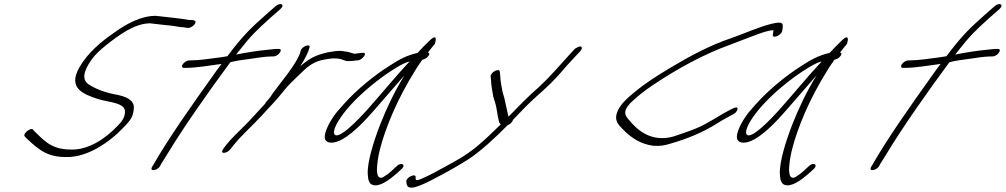

<svg xmlns="http://www.w3.org/2000/svg" viewBox="-20 -740 4829 922"><path d="M98 -86 105 -78C122 -62 143 -42 167 -25C194 -5 233 14 292 14C381 18 471 -34 542 -97C559 -114 587 -140 602 -160C620 -185 621 -203 623 -222C624 -261 583 -278 531 -287C480 -297 438 -314 405 -335C376 -356 376 -392 420 -454C438 -479 462 -501 487 -521C550 -571 626 -628 701 -628C732 -624 780 -619 809 -616C824 -614 846 -609 861 -609L881 -606C894 -603 920 -622 919 -635C918 -644 903 -644 888 -644C840 -653 782 -657 728 -664C658 -664 589 -627 528 -583C467 -541 402 -488 361 -416C305 -317 378 -288 452 -264C500 -249 584 -247 580 -202C580 -176 564 -155 546 -137C483 -70 400 -18 318 -22C220 -22 184 -75 146 -109L139 -117C130 -131 89 -99 98 -86Z M858 -432C851 -422 854 -414 863 -414H871C925 -414 987 -426 1044 -433C1031 -416 1018 -399 1005 -380C901 -235 786 -71 716 52L710 62C697 86 737 79 749 57L754 47C758 40 770 23 786 -4C862 -130 986 -306 1086 -441C1115 -449 1143 -452 1172 -456C1205 -461 1256 -469 1284 -469H1293C1303 -469 1316 -476 1323 -486C1331 -497 1330 -505 1319 -505H1310C1304 -505 1289 -504 1266 -501C1219 -497 1159 -487 1114 -478C1119 -485 1124 -491 1129 -497C1185 -569 1215 -597 1278 -654L1326 -696C1351 -719 1326 -730 1303 -710L1254 -667C1189 -609 1154 -576 1094 -499C1087 -490 1080 -480 1072 -470C1063 -469 1051 -467 1041 -465C995 -459 937 -450 895 -450H888C878 -450 864 -441 858 -432Z M1052 -25C1045 -15 1044 -6 1054 -6C1066 -6 1076 -12 1086 -23L1101 -42C1140 -91 1194 -138 1239 -187C1267 -219 1300 -251 1324 -281C1342 -303 1361 -327 1380 -345C1400 -365 1420 -384 1440 -403C1472 -433 1502 -448 1538 -454L1556 -457C1577 -461 1597 -460 1613 -457C1629 -454 1638 -444 1660 -447C1669 -447 1684 -448 1692 -450H1699C1724 -454 1747 -491 1721 -486H1715C1704 -484 1695 -484 1684 -482C1680 -482 1678 -483 1674 -484L1661 -488C1655 -490 1650 -491 1643 -492L1623 -495C1602 -498 1576 -492 1555 -489L1531 -483C1522 -480 1511 -477 1501 -473C1471 -461 1450 -446 1422 -422C1444 -457 1460 -487 1466 -511C1473 -534 1429 -517 1424 -497C1421 -488 1422 -485 1416 -473C1390 -416 1327 -343 1290 -292L1278 -274C1272 -266 1264 -257 1257 -249C1255 -247 1254 -245 1254 -243C1222 -209 1192 -174 1159 -141C1128 -109 1091 -76 1067 -45Z M1578 -175C1552 -136 1536 -96 1540 -75C1546 -51 1581 -46 1627 -73C1677 -102 1729 -156 1776 -210C1825 -265 1873 -323 1922 -378C1872 -296 1836 -219 1806 -143C1774 -60 1743 38 1746 96C1747 124 1753 141 1767 147C1801 161 1849 124 1884 94L1908 72C1933 49 1904 37 1884 59L1861 80C1847 93 1833 103 1821 110C1815 114 1808 115 1803 112C1794 109 1791 96 1790 75C1791 51 1794 19 1804 -21C1831 -127 1888 -265 1974 -402C1985 -421 1998 -438 2008 -453C2018 -455 2030 -461 2037 -471C2044 -480 2043 -485 2035 -488C2048 -505 2059 -518 2068 -529C2078 -559 2072 -572 2047 -549C2035 -538 2001 -504 1985 -486C1984 -485 1982 -485 1981 -485C1931 -473 1896 -454 1847 -422C1778 -378 1694 -311 1631 -240C1609 -216 1590 -194 1578 -175ZM1662 -234C1720 -298 1796 -359 1859 -400C1891 -420 1916 -437 1947 -445C1881 -375 1813 -291 1746 -216C1708 -173 1597 -55 1584 -100C1580 -128 1618 -185 1662 -234Z M1931 131C1933 151 1935 167 1972 159C1994 153 2028 138 2050 126C2110 95 2166 65 2226 27C2291 -15 2357 -78 2418 -139C2429 -144 2440 -151 2443 -164C2460 -181 2475 -197 2491 -214C2525 -249 2561 -282 2592 -309C2632 -345 2666 -382 2703 -426L2767 -495C2780 -510 2774 -523 2756 -514C2750 -511 2742 -508 2738 -503L2716 -479C2667 -425 2619 -369 2568 -322C2521 -282 2471 -230 2422 -180C2417 -196 2415 -213 2410 -232L2403 -264C2401 -275 2396 -286 2393 -300C2388 -326 2383 -350 2382 -378L2380 -396C2379 -415 2336 -394 2336 -374L2338 -355C2339 -326 2344 -303 2349 -275L2360 -239C2365 -221 2367 -198 2371 -179C2376 -164 2373 -152 2385 -143C2345 -105 2314 -73 2274 -40C2224 2 2176 29 2126 56C2089 76 2049 99 2014 114C1999 121 1975 132 1976 119V110C1976 90 1930 112 1931 131Z M2946 -207C2923 -154 2959 -134 2984 -106C3015 -78 3056 -48 3117 -40C3151 -38 3170 -41 3202 -51C3279 -73 3358 -105 3428 -150C3453 -166 3477 -178 3502 -192C3508 -195 3513 -199 3516 -204C3523 -214 3525 -224 3515 -224C3510 -224 3505 -222 3499 -219L3483 -211L3450 -193C3429 -181 3410 -168 3387 -156C3332 -122 3271 -104 3212 -84C3105 -55 3037 -118 2997 -168C2983 -185 2969 -204 3006 -244C3038 -276 3076 -305 3116 -332C3231 -409 3360 -480 3483 -524C3529 -541 3580 -562 3622 -577C3645 -585 3675 -595 3694 -595V-594C3693 -586 3693 -581 3691 -573C3688 -553 3729 -568 3736 -590C3737 -599 3739 -607 3739 -615C3740 -635 3721 -634 3686 -626C3622 -610 3557 -580 3492 -557C3392 -524 3293 -471 3198 -414C3140 -379 3079 -341 3029 -299C2995 -271 2962 -243 2946 -207Z M3557 -175C3531 -136 3515 -96 3519 -75C3525 -51 3560 -46 3606 -73C3656 -102 3708 -156 3755 -210C3804 -265 3852 -323 3901 -378C3851 -296 3815 -219 3785 -143C3753 -60 3722 38 3725 96C3726 124 3732 141 3746 147C3780 161 3828 124 3863 94L3887 72C3912 49 3883 37 3863 59L3840 80C3826 93 3812 103 3800 110C3794 114 3787 115 3782 112C3773 109 3770 96 3769 75C3770 51 3773 19 3783 -21C3810 -127 3867 -265 3953 -402C3964 -421 3977 -438 3987 -453C3997 -455 4009 -461 4016 -471C4023 -480 4022 -485 4014 -488C4027 -505 4038 -518 4047 -529C4057 -559 4051 -572 4026 -549C4014 -538 3980 -504 3964 -486C3963 -485 3961 -485 3960 -485C3910 -473 3875 -454 3826 -422C3757 -378 3673 -311 3610 -240C3588 -216 3569 -194 3557 -175ZM3641 -234C3699 -298 3775 -359 3838 -400C3870 -420 3895 -437 3926 -445C3860 -375 3792 -291 3725 -216C3687 -173 3576 -55 3563 -100C3559 -128 3597 -185 3641 -234Z M4311 -432C4304 -422 4307 -414 4316 -414H4324C4378 -414 4440 -426 4497 -433C4484 -416 4471 -399 4458 -380C4354 -235 4239 -71 4169 52L4163 62C4150 86 4190 79 4202 57L4207 47C4211 40 4223 23 4239 -4C4315 -130 4439 -306 4539 -441C4568 -449 4596 -452 4625 -456C4658 -461 4709 -469 4737 -469H4746C4756 -469 4769 -476 4776 -486C4784 -497 4783 -505 4772 -505H4763C4757 -505 4742 -504 4719 -501C4672 -497 4612 -487 4567 -478C4572 -485 4577 -491 4582 -497C4638 -569 4668 -597 4731 -654L4779 -696C4804 -719 4779 -730 4756 -710L4707 -667C4642 -609 4607 -576 4547 -499C4540 -490 4533 -480 4525 -470C4516 -469 4504 -467 4494 -465C4448 -459 4390 -450 4348 -450H4341C4331 -450 4317 -441 4311 -432Z"/></svg>

Font: Stray Cat
Style: UltObl
Weight: 400
Version: Version 1.0